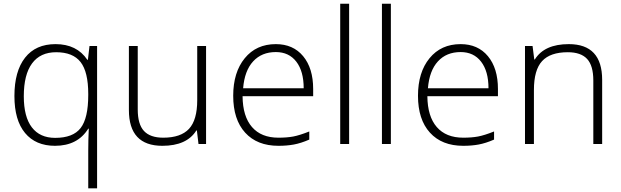

<svg xmlns="http://www.w3.org/2000/svg" viewBox="-20 -780 3365 1040"><path d="M277.8 9.8Q173.3 9.8 115.7 -59.6Q58.1 -128.9 58.1 -259.8Q58.1 -394 115.7 -467.5Q173.3 -541 280.8 -541Q396 -541 453.1 -456.1H456.1L464.8 -530.8H505.9V240.2H458V38.1Q458 -21.5 460.9 -83H458Q400.4 9.8 277.8 9.8ZM278.8 -33.2Q375.5 -33.2 416.7 -86.4Q458 -139.6 458 -265.1V-271Q458 -390.6 416.5 -443.8Q375 -497.1 284.2 -497.1Q198.2 -497.1 153.6 -436.5Q108.9 -376 108.9 -258.8Q108.9 -147 152.6 -90.1Q196.3 -33.2 278.8 -33.2Z M726.1 -530.8V-187Q726.1 -106.9 759.8 -70.6Q793.5 -34.2 864.3 -34.2Q959 -34.2 1003.7 -82Q1048.3 -129.9 1048.3 -237.8V-530.8H1096.2V0H1055.2L1046.4 -73.2H1043.5Q991.7 9.8 859.4 9.8Q678.2 9.8 678.2 -184.1V-530.8Z M1488.3 9.8Q1372.6 9.8 1307.9 -61.5Q1243.2 -132.8 1243.2 -261.2Q1243.2 -388.2 1305.7 -464.6Q1368.2 -541 1474.1 -541Q1567.9 -541 1622.1 -475.6Q1676.3 -410.2 1676.3 -297.9V-258.8H1293.9Q1294.9 -149.4 1345 -91.8Q1395 -34.2 1488.3 -34.2Q1533.7 -34.2 1568.1 -40.5Q1602.5 -46.9 1655.3 -67.9V-23.9Q1610.4 -4.4 1572.3 2.7Q1534.2 9.8 1488.3 9.8ZM1474.1 -498Q1397.5 -498 1351.1 -447.5Q1304.7 -397 1296.9 -301.8H1625Q1625 -394 1585 -446Q1544.9 -498 1474.1 -498Z M1871.1 0H1822.8V-759.8H1871.1Z M2097.2 0H2048.8V-759.8H2097.2Z M2489.3 9.8Q2373.5 9.8 2308.8 -61.5Q2244.1 -132.8 2244.1 -261.2Q2244.1 -388.2 2306.6 -464.6Q2369.1 -541 2475.1 -541Q2568.8 -541 2623 -475.6Q2677.2 -410.2 2677.2 -297.9V-258.8H2294.9Q2295.9 -149.4 2345.9 -91.8Q2396 -34.2 2489.3 -34.2Q2534.7 -34.2 2569.1 -40.5Q2603.5 -46.9 2656.2 -67.9V-23.9Q2611.3 -4.4 2573.2 2.7Q2535.2 9.8 2489.3 9.8ZM2475.1 -498Q2398.4 -498 2352.1 -447.5Q2305.7 -397 2297.9 -301.8H2626Q2626 -394 2585.9 -446Q2545.9 -498 2475.1 -498Z M3193.8 0V-344.2Q3193.8 -424.3 3160.2 -460.7Q3126.5 -497.1 3055.7 -497.1Q2960.4 -497.1 2916.3 -449Q2872.1 -400.9 2872.1 -293V0H2823.7V-530.8H2864.7L2874 -458H2877Q2928.7 -541 3061 -541Q3241.7 -541 3241.7 -347.2V0Z"/></svg>

Font: JBL Sans
Style: Light
Weight: 300
Version: Version 1.10